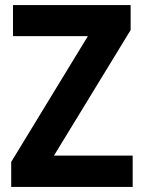

<svg xmlns="http://www.w3.org/2000/svg" viewBox="-20 -734 564 754"><path d="M501 0V-123H192L493 -616V-714H31V-592H325L24 -98V0Z"/></svg>

Font: Noto Sans Myanmar SemiCondensed
Style: Bold
Weight: 700
Width: 4
Designer: Monotype Design Team
Foundry: Monotype Imaging Inc.
Version: Version 2.107